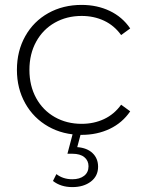

<svg xmlns="http://www.w3.org/2000/svg" viewBox="-20 -546 595 783"><path d="M49 -261Q49 -338 83 -398.5Q117 -459 177 -492.5Q237 -526 313 -526Q376 -526 427.5 -501.5Q479 -477 511 -430L474 -403Q446 -442 404.5 -461.5Q363 -481 313 -481Q252 -481 203.5 -453.5Q155 -426 127.5 -376Q100 -326 100 -261Q100 -196 127.5 -146Q155 -96 203.5 -68.5Q252 -41 313 -41Q363 -41 404.5 -60.5Q446 -80 474 -119L511 -92Q479 -45 427.5 -20.5Q376 4 313 4Q237 4 177 -30Q117 -64 83 -124.5Q49 -185 49 -261ZM196 192 210 164Q237 185 275 185Q305 185 323 171Q341 157 341 132Q341 109 324 95Q307 81 275 81H255L278 -6H311L295 54Q335 57 357.5 78.5Q380 100 380 134Q380 172 350.5 194.5Q321 217 275 217Q228 217 196 192Z"/></svg>

Font: Montserrat Atlas Light
Style: Regular
Weight: 300
Designer: Julieta Ulanovsky
Foundry: Julieta Ulanovsky
Version: Version 7.200